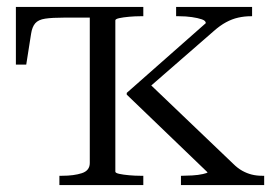

<svg xmlns="http://www.w3.org/2000/svg" viewBox="-20 -536 799 556"><path d="M240 -64V-516H395V-489H386Q371 -489 354 -487.5Q337 -486 325.5 -483.5Q314 -481 314 -477V-39Q314 -35 325.5 -32.5Q337 -30 354 -28.5Q371 -27 386 -27H395V0H152V-27H160Q194 -27 217 -34.5Q240 -42 240 -64ZM745 0H504V-27H508Q520 -27 537 -28Q554 -29 567.5 -32Q581 -35 581 -37L347 -262V-267L576 -469Q576 -476 564.5 -480Q553 -484 535.5 -486.5Q518 -489 499 -489H490V-516H710V-489H706Q688 -489 670 -485Q652 -481 634.5 -471.5Q617 -462 599 -446L398 -271L406 -300L655 -62Q668 -49 681.5 -41.5Q695 -34 709 -30.5Q723 -27 739 -27H745ZM268 -485H166Q131 -485 111 -482Q91 -479 82 -468.5Q73 -458 70 -438L56 -349H26V-516H268Z"/></svg>

Font: Roboto Serif 120pt Expanded Light
Style: Regular
Weight: 300
Width: 7
Designer: Greg Gazdowicz
Foundry: Commercial Type
Version: Version 1.008